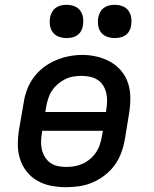

<svg xmlns="http://www.w3.org/2000/svg" viewBox="-20 -769 640 797"><path d="M254 8Q222 8 191.5 2Q161 -4 135.5 -18.5Q110 -33 91.5 -56Q73 -79 63.5 -108Q54 -137 54 -168.5Q54 -200 59 -231L78 -341Q82 -369 92 -396Q102 -423 119.5 -447Q137 -471 160.5 -489Q184 -507 211 -518.5Q238 -530 266 -535.5Q294 -541 322 -541Q354 -541 384 -533.5Q414 -526 439.5 -511.5Q465 -497 484 -474Q503 -451 512 -422.5Q521 -394 521 -362Q521 -330 516 -299L498 -189Q493 -161 483 -134Q473 -107 456 -83.5Q439 -60 415 -41.5Q391 -23 364 -11.5Q337 0 309 4Q281 8 254 8ZM420 -304 421 -313Q424 -331 424.5 -349Q425 -367 421 -383.5Q417 -400 408 -414.5Q399 -429 384.5 -438Q370 -447 353 -450.5Q336 -454 318 -454Q300 -454 283 -451Q266 -448 250 -440Q234 -432 220 -420Q206 -408 196 -393Q186 -378 180.5 -361Q175 -344 172 -327L168 -304ZM255 -76Q273 -76 290 -79Q307 -82 323.5 -89.5Q340 -97 354.5 -109.5Q369 -122 379 -137Q389 -152 394.5 -169Q400 -186 403 -203L407 -226H155L154 -217Q151 -200 150.5 -182Q150 -164 154 -147.5Q158 -131 167 -116.5Q176 -102 189.5 -92.5Q203 -83 220.5 -79.5Q238 -76 255 -76ZM456 -611Q440 -611 424.5 -616.5Q409 -622 399.5 -634.5Q390 -647 387.5 -663.5Q385 -680 388 -697Q390 -708 396 -719Q402 -730 412 -737Q422 -744 433.5 -746.5Q445 -749 456 -749Q473 -749 488 -743.5Q503 -738 512.5 -725.5Q522 -713 524.5 -696.5Q527 -680 524 -663Q523 -652 517 -641Q511 -630 501 -623Q491 -616 479.5 -613.5Q468 -611 456 -611ZM256 -611Q240 -611 224.5 -616.5Q209 -622 199.5 -634.5Q190 -647 187.5 -663.5Q185 -680 188 -697Q190 -708 196 -719Q202 -730 212 -737Q222 -744 233.5 -746.5Q245 -749 256 -749Q273 -749 288 -743.5Q303 -738 312.5 -725.5Q322 -713 324.5 -696.5Q327 -680 324 -663Q323 -652 317 -641Q311 -630 301 -623Q291 -616 279.5 -613.5Q268 -611 256 -611Z"/></svg>

Font: Iosevka Curly Medium Extended
Style: Italic
Weight: 500
Width: 7
Italic angle: -9°
Monospace: yes
Designer: Belleve Invis
Foundry: Belleve Invis
Version: Version 11.1.0; ttfautohint (v1.8.3)